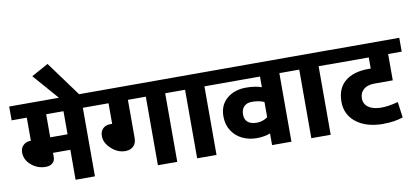

<svg xmlns="http://www.w3.org/2000/svg" viewBox="-93 -1173 3146 1449"><g transform="rotate(-10 1479.5 -448.5)"><path d="M250.5 -229.5V-197.8Q250.5 -168.9 231.2 -151.9Q211.9 -134.8 178.7 -134.8Q116.2 -134.8 68.6 -175.3Q21 -215.8 21 -272.9Q21 -306.6 43.2 -327.6Q65.4 -348.6 99.1 -348.6H101.6V-525.4H-14.6V-631.3H635.3V-525.4H531.2V0H382.8L383.3 -229.5ZM382.8 -525.4H250V-348.6H382.8Z M534.2 -613.3H382.3L196.8 -826.2L326.2 -897.5Z M1013.7 0V-525.4H876.5V-233.4Q876.5 -192.9 853.5 -170.4Q830.6 -147.9 790 -147.9Q733.4 -147.9 684.3 -192.6Q635.3 -237.3 635.3 -290Q635.3 -325.2 656.2 -346.4Q677.2 -367.7 714.4 -367.7H728V-525.4H606V-631.3H1266.1V-525.4H1162.1V0Z M1314.5 0V-525.4H1236.8V-631.3H1566.9V-525.4H1462.9V0Z M1888.7 0V-89.4Q1842.8 -71.8 1784.2 -71.8Q1725.6 -71.8 1675.3 -95.7Q1625 -119.6 1594.7 -166.7Q1564.5 -213.9 1564.5 -275.9Q1564.5 -363.3 1622.6 -412.4Q1680.7 -461.4 1769 -461.4Q1838.9 -461.4 1888.7 -443.8V-525.4H1537.6V-631.3H2141.1V-525.4H2037.1V0ZM1793.9 -348.1Q1756.3 -348.1 1734.6 -326.4Q1712.9 -304.7 1712.9 -265.4Q1712.9 -226.1 1736.8 -206.3Q1760.7 -186.5 1805.4 -186.5Q1850.1 -186.5 1888.7 -213.4V-330.6Q1849.1 -348.1 1793.9 -348.1Z M2189.5 0V-525.4H2111.8V-631.3H2441.9V-525.4H2337.9V0Z M2706.1 -439.9H2722.2V-524.9H2412.1V-630.9H2974.6V-524.9H2870.6V-323.2H2731.4Q2677.2 -323.2 2647.2 -297.9Q2617.2 -272.5 2617.2 -229.2Q2617.2 -186 2651.9 -161.1Q2720.7 -112.8 2879.4 -155.3L2895.5 -34.7Q2830.6 -12.2 2745.6 -12.2L2745.1 -11.7Q2615.2 -11.7 2537.6 -71.8Q2460 -131.8 2460.9 -233.4Q2461.9 -335 2526.4 -387.5Q2590.8 -439.9 2706.1 -439.9Z"/></g></svg>

Font: Yantramanav Black
Style: Regular
Weight: 900
Version: Version 1.001;PS 1.0;hotconv 1.0.72;makeotf.lib2.5.5900; ttf